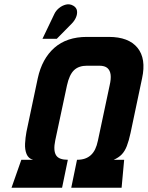

<svg xmlns="http://www.w3.org/2000/svg" viewBox="-20 -880 693 900"><path d="M592 -257 646 -513Q666 -605 624.5 -656Q583 -707 490 -707H387Q293 -707 235 -656Q177 -605 157 -513L104 -262Q99 -235 97.5 -207Q96 -179 104.5 -158Q113 -137 135 -131H80L34 0H271L298 -131Q278 -131 264 -136Q250 -141 243 -152Q236 -163 235 -180.5Q234 -198 239 -222L294 -480Q305 -530 327 -551Q349 -572 388 -572H445Q471 -572 483.5 -561Q496 -550 498.5 -530Q501 -510 494 -480L439 -221Q434 -197 426 -180.5Q418 -164 406 -153Q394 -142 378 -136.5Q362 -131 341 -131L314 0H550L562 -131H513Q536 -141 550.5 -156Q565 -171 574.5 -195.5Q584 -220 592 -257ZM316 -769Q329 -782 336 -798Q343 -814 341 -829Q339 -844 324 -853Q307 -863 289 -858.5Q271 -854 256.5 -842Q242 -830 235 -815L179 -698H246Z"/></svg>

Font: Advent Pro ExtraBold
Style: Italic
Weight: 800
Italic angle: -12°
Version: Version 3.000